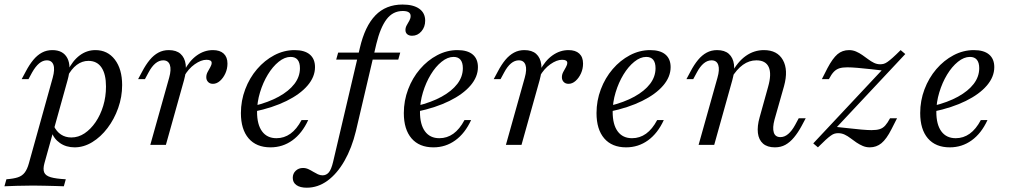

<svg xmlns="http://www.w3.org/2000/svg" viewBox="-78 -651 4542 863"><path d="M-58.1 186.3 -49.2 154.8Q-16.9 152.4 2.4 146Q21.8 139.5 33.1 124.6Q44.4 109.7 51.6 83.9L158.9 -301.6Q169.4 -339.5 162.1 -359.7Q154.8 -379.8 132.3 -379.8Q114.5 -379.8 98 -366.1Q81.5 -352.4 66.1 -325L50 -295.2H19.4L37.9 -329.8Q54 -360.5 71.8 -381.9Q89.5 -403.2 110.5 -414.5Q131.5 -425.8 157.3 -425.8Q205.6 -425.8 224.6 -389.9Q243.5 -354 225.8 -291.1L121.8 82.3Q114.5 108.9 120.6 123.8Q126.6 138.7 150 145.6Q173.4 152.4 217.7 154.8L208.9 186.3Q195.2 185.5 173 185.1Q150.8 184.7 124.2 183.9Q97.6 183.1 71 183.1Q32.3 183.1 -3.2 184.3Q-38.7 185.5 -58.1 186.3ZM257.3 11.3Q219.4 11.3 191.5 -8.1Q163.7 -27.4 153.2 -59.7L163.7 -85.5Q175.8 -59.7 196 -46.4Q216.1 -33.1 242.7 -33.1Q274.2 -33.1 302 -51.6Q329.8 -70.2 351.6 -102Q373.4 -133.9 385.9 -175Q398.4 -216.1 398.4 -262.1Q398.4 -317.7 378.2 -347.6Q358.1 -377.4 319.4 -377.4Q291.1 -377.4 266.9 -359.3Q242.7 -341.1 224.2 -305.6L225.8 -332.3Q248.4 -378.2 280.2 -402Q312.1 -425.8 350.8 -425.8Q405.6 -425.8 438.3 -383.1Q471 -340.3 471 -268.5Q471 -215.3 453.2 -165.3Q435.5 -115.3 405.2 -75.4Q375 -35.5 336.7 -12.1Q298.4 11.3 257.3 11.3Z M597.6 0 682.3 -301.6Q692.7 -338.7 685.5 -359.3Q678.2 -379.8 655.6 -379.8Q637.1 -379.8 620.6 -366.1Q604 -352.4 589.5 -325L573.4 -295.2H542.7L561.3 -329.8Q577.4 -360.5 595.2 -381.9Q612.9 -403.2 633.9 -414.5Q654.8 -425.8 680.6 -425.8Q714.5 -425.8 733.5 -408.9Q752.4 -391.9 756.5 -361.7Q760.5 -331.5 749.2 -291.1L667.7 0ZM879 -274.2Q865.3 -274.2 857.3 -282.7Q849.2 -291.1 849.2 -304Q849.2 -316.1 855.2 -327.4Q861.3 -338.7 867.3 -349.2Q873.4 -359.7 873.4 -368.5Q873.4 -382.3 850 -382.3Q825.8 -382.3 797.2 -362.1Q768.5 -341.9 749.2 -307.3L750 -333.1Q773.4 -378.2 806.9 -402Q840.3 -425.8 879 -425.8Q910.5 -425.8 927.4 -410.1Q944.4 -394.4 944.4 -365.3Q944.4 -341.9 935.1 -321.4Q925.8 -300.8 910.9 -287.5Q896 -274.2 879 -274.2Z M1137.9 11.3Q1074.2 11.3 1039.5 -29Q1004.8 -69.4 1004.8 -142.7Q1004.8 -198.4 1024.2 -249.6Q1043.5 -300.8 1077.4 -340.3Q1111.3 -379.8 1154.8 -402.8Q1198.4 -425.8 1246 -425.8Q1291.1 -425.8 1314.5 -406Q1337.9 -386.3 1337.9 -349.2Q1337.9 -305.6 1304.4 -266.5Q1271 -227.4 1209.7 -197.2Q1148.4 -166.9 1063.7 -149.2V-175Q1129 -191.1 1175 -216.5Q1221 -241.9 1245.6 -274.2Q1270.2 -306.5 1270.2 -344.4Q1270.2 -369.4 1259.7 -382.3Q1249.2 -395.2 1228.2 -395.2Q1201.6 -395.2 1174.6 -373.4Q1147.6 -351.6 1125.8 -315.7Q1104 -279.8 1090.7 -235.9Q1077.4 -191.9 1077.4 -148.4Q1077.4 -91.1 1100 -60.5Q1122.6 -29.8 1164.5 -29.8Q1199.2 -29.8 1227.4 -50Q1255.6 -70.2 1277.4 -111.3H1307.3Q1279.8 -51.6 1236.3 -20.2Q1192.7 11.3 1137.9 11.3Z M1300.8 192.7Q1271 192.7 1254.4 181Q1237.9 169.4 1237.9 148.4Q1237.9 129 1251.2 116.5Q1264.5 104 1283.9 104Q1296.8 104 1308.1 109.3Q1319.4 114.5 1329.8 121Q1340.3 127.4 1350.8 132.3Q1361.3 137.1 1371.8 137.1Q1388.7 137.1 1400 123.8Q1411.3 110.5 1419.4 75.8L1539.5 -435.5Q1562.1 -533.1 1609.3 -581.9Q1656.5 -630.6 1731.5 -630.6Q1779.8 -630.6 1806.5 -611.7Q1833.1 -592.7 1833.1 -558.1Q1833.1 -529.8 1816.1 -510.1Q1799.2 -490.3 1774.2 -490.3Q1760.5 -490.3 1752.4 -497.2Q1744.4 -504 1744.4 -516.1Q1744.4 -527.4 1750.4 -537.9Q1756.5 -548.4 1762.1 -558.5Q1767.7 -568.5 1767.7 -579Q1767.7 -601.6 1732.3 -601.6Q1687.9 -601.6 1659.7 -564.5Q1631.5 -527.4 1613.7 -454L1521.8 -62.1Q1503.2 14.5 1470.2 72.2Q1437.1 129.8 1394 161.3Q1350.8 192.7 1300.8 192.7ZM1433.1 -383.1 1441.9 -414.5H1721L1712.1 -383.1Z M1870.2 11.3Q1806.5 11.3 1771.8 -29Q1737.1 -69.4 1737.1 -142.7Q1737.1 -198.4 1756.5 -249.6Q1775.8 -300.8 1809.7 -340.3Q1843.5 -379.8 1887.1 -402.8Q1930.6 -425.8 1978.2 -425.8Q2023.4 -425.8 2046.8 -406Q2070.2 -386.3 2070.2 -349.2Q2070.2 -305.6 2036.7 -266.5Q2003.2 -227.4 1941.9 -197.2Q1880.6 -166.9 1796 -149.2V-175Q1861.3 -191.1 1907.3 -216.5Q1953.2 -241.9 1977.8 -274.2Q2002.4 -306.5 2002.4 -344.4Q2002.4 -369.4 1991.9 -382.3Q1981.5 -395.2 1960.5 -395.2Q1933.9 -395.2 1906.9 -373.4Q1879.8 -351.6 1858.1 -315.7Q1836.3 -279.8 1823 -235.9Q1809.7 -191.9 1809.7 -148.4Q1809.7 -91.1 1832.3 -60.5Q1854.8 -29.8 1896.8 -29.8Q1931.5 -29.8 1959.7 -50Q1987.9 -70.2 2009.7 -111.3H2039.5Q2012.1 -51.6 1968.5 -20.2Q1925 11.3 1870.2 11.3Z M2196 0 2280.6 -301.6Q2291.1 -338.7 2283.9 -359.3Q2276.6 -379.8 2254 -379.8Q2235.5 -379.8 2219 -366.1Q2202.4 -352.4 2187.9 -325L2171.8 -295.2H2141.1L2159.7 -329.8Q2175.8 -360.5 2193.5 -381.9Q2211.3 -403.2 2232.3 -414.5Q2253.2 -425.8 2279 -425.8Q2312.9 -425.8 2331.9 -408.9Q2350.8 -391.9 2354.8 -361.7Q2358.9 -331.5 2347.6 -291.1L2266.1 0ZM2477.4 -274.2Q2463.7 -274.2 2455.6 -282.7Q2447.6 -291.1 2447.6 -304Q2447.6 -316.1 2453.6 -327.4Q2459.7 -338.7 2465.7 -349.2Q2471.8 -359.7 2471.8 -368.5Q2471.8 -382.3 2448.4 -382.3Q2424.2 -382.3 2395.6 -362.1Q2366.9 -341.9 2347.6 -307.3L2348.4 -333.1Q2371.8 -378.2 2405.2 -402Q2438.7 -425.8 2477.4 -425.8Q2508.9 -425.8 2525.8 -410.1Q2542.7 -394.4 2542.7 -365.3Q2542.7 -341.9 2533.5 -321.4Q2524.2 -300.8 2509.3 -287.5Q2494.4 -274.2 2477.4 -274.2Z M2736.3 11.3Q2672.6 11.3 2637.9 -29Q2603.2 -69.4 2603.2 -142.7Q2603.2 -198.4 2622.6 -249.6Q2641.9 -300.8 2675.8 -340.3Q2709.7 -379.8 2753.2 -402.8Q2796.8 -425.8 2844.4 -425.8Q2889.5 -425.8 2912.9 -406Q2936.3 -386.3 2936.3 -349.2Q2936.3 -305.6 2902.8 -266.5Q2869.4 -227.4 2808.1 -197.2Q2746.8 -166.9 2662.1 -149.2V-175Q2727.4 -191.1 2773.4 -216.5Q2819.4 -241.9 2844 -274.2Q2868.5 -306.5 2868.5 -344.4Q2868.5 -369.4 2858.1 -382.3Q2847.6 -395.2 2826.6 -395.2Q2800 -395.2 2773 -373.4Q2746 -351.6 2724.2 -315.7Q2702.4 -279.8 2689.1 -235.9Q2675.8 -191.9 2675.8 -148.4Q2675.8 -91.1 2698.4 -60.5Q2721 -29.8 2762.9 -29.8Q2797.6 -29.8 2825.8 -50Q2854 -70.2 2875.8 -111.3H2905.6Q2878.2 -51.6 2834.7 -20.2Q2791.1 11.3 2736.3 11.3Z M3404.8 11.3Q3371 11.3 3351.6 -5.6Q3332.3 -22.6 3328.6 -53.2Q3325 -83.9 3336.3 -123.4L3374.2 -259.7Q3391.1 -318.5 3377.4 -349.2Q3363.7 -379.8 3321.8 -379.8Q3289.5 -379.8 3261.3 -359.7Q3233.1 -339.5 3208.9 -299.2V-320.2Q3237.1 -373.4 3274.2 -399.6Q3311.3 -425.8 3355.6 -425.8Q3416.1 -425.8 3441.1 -381Q3466.1 -336.3 3446 -263.7L3403.2 -112.9Q3393.5 -76.6 3400 -55.6Q3406.5 -34.7 3429.8 -34.7Q3448.4 -34.7 3464.9 -48.8Q3481.5 -62.9 3496 -89.5L3512.1 -119.4H3543.5L3525 -84.7Q3508.9 -54.8 3490.7 -33.1Q3472.6 -11.3 3452 0Q3431.5 11.3 3404.8 11.3ZM3062.1 0 3146.8 -301.6Q3157.3 -337.9 3150.4 -358.9Q3143.5 -379.8 3120.2 -379.8Q3101.6 -379.8 3085.1 -366.1Q3068.5 -352.4 3054 -325L3037.9 -295.2H3007.3L3025.8 -329.8Q3041.9 -360.5 3059.7 -381.9Q3077.4 -403.2 3098.4 -414.5Q3119.4 -425.8 3145.2 -425.8Q3179 -425.8 3198 -408.9Q3216.9 -391.9 3221 -361.7Q3225 -331.5 3213.7 -291.1L3132.3 0Z M3598.4 11.3 3577.4 -6.5 3889.5 -339.5 3904 -332.3Q3871.8 -336.3 3838.3 -339.9Q3804.8 -343.5 3776.6 -346Q3748.4 -348.4 3730.6 -348.4Q3708.9 -348.4 3694.8 -344Q3680.6 -339.5 3669.8 -328.2Q3658.9 -316.9 3647.6 -295.2H3616.1L3641.1 -344.4Q3664.5 -388.7 3686.3 -407.3Q3708.1 -425.8 3738.7 -425.8Q3754.8 -425.8 3769.8 -419.4Q3784.7 -412.9 3798 -403.6Q3811.3 -394.4 3824.2 -384.7Q3837.1 -375 3850.4 -368.5Q3863.7 -362.1 3878.2 -362.1Q3886.3 -362.1 3894 -364.1Q3901.6 -366.1 3910.9 -372.6Q3920.2 -379 3934.7 -391.9Q3949.2 -404.8 3970.2 -425.8L3991.1 -408.1L3679 -75L3664.5 -82.3Q3697.6 -79 3731.9 -75Q3766.1 -71 3794.8 -68.5Q3823.4 -66.1 3839.5 -66.1Q3862.1 -66.1 3876.2 -70.6Q3890.3 -75 3900.8 -86.7Q3911.3 -98.4 3922.6 -119.4H3954L3929 -70.2Q3906.5 -25.8 3883.9 -7.3Q3861.3 11.3 3831.5 11.3Q3814.5 11.3 3799.6 4.8Q3784.7 -1.6 3771 -10.9Q3757.3 -20.2 3744.8 -29.8Q3732.3 -39.5 3718.5 -46Q3704.8 -52.4 3689.5 -52.4Q3681.5 -52.4 3673.8 -50.4Q3666.1 -48.4 3656.5 -41.5Q3646.8 -34.7 3633.1 -22.2Q3619.4 -9.7 3598.4 11.3Z M4191.1 11.3Q4127.4 11.3 4092.7 -29Q4058.1 -69.4 4058.1 -142.7Q4058.1 -198.4 4077.4 -249.6Q4096.8 -300.8 4130.6 -340.3Q4164.5 -379.8 4208.1 -402.8Q4251.6 -425.8 4299.2 -425.8Q4344.4 -425.8 4367.7 -406Q4391.1 -386.3 4391.1 -349.2Q4391.1 -305.6 4357.7 -266.5Q4324.2 -227.4 4262.9 -197.2Q4201.6 -166.9 4116.9 -149.2V-175Q4182.3 -191.1 4228.2 -216.5Q4274.2 -241.9 4298.8 -274.2Q4323.4 -306.5 4323.4 -344.4Q4323.4 -369.4 4312.9 -382.3Q4302.4 -395.2 4281.5 -395.2Q4254.8 -395.2 4227.8 -373.4Q4200.8 -351.6 4179 -315.7Q4157.3 -279.8 4144 -235.9Q4130.6 -191.9 4130.6 -148.4Q4130.6 -91.1 4153.2 -60.5Q4175.8 -29.8 4217.7 -29.8Q4252.4 -29.8 4280.6 -50Q4308.9 -70.2 4330.6 -111.3H4360.5Q4333.1 -51.6 4289.5 -20.2Q4246 11.3 4191.1 11.3Z"/></svg>

Font: Playfair 5pt SemiExpanded Light 12pt
Style: Italic
Weight: 300
Italic angle: -15.6°
Version: Version 2.000;gftools[0.9.28]